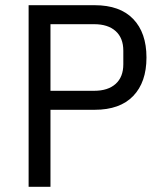

<svg xmlns="http://www.w3.org/2000/svg" viewBox="-20 -718 640 738"><path d="M90 0V-698H344Q441 -698 492 -645Q543 -592 543 -497Q543 -402 492 -349Q441 -296 344 -296H174V0ZM174 -369H342Q395 -369 424.5 -395.5Q454 -422 454 -471V-523Q454 -572 424.5 -598.5Q395 -625 342 -625H174Z"/></svg>

Font: IBM Plox Mono
Style: Regular
Weight: 400
Monospace: yes
Designer: Mike Abbink, Paul van der Laan, Pieter van Rosmalen
Foundry: Bold Monday
Version: Version 2.1